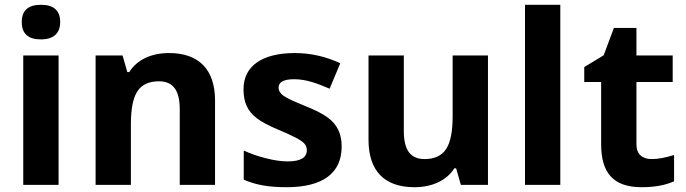

<svg xmlns="http://www.w3.org/2000/svg" viewBox="-20 -780 2896 810"><path d="M71.8 -687C71.8 -638.2 98.6 -613.8 152.8 -613.8C207 -613.8 233.9 -640.6 233.9 -687C233.9 -735.4 207 -759.8 152.8 -759.8C98.6 -759.8 71.8 -735.4 71.8 -687ZM227.1 -545.9H78.1V0H227.1Z M887.2 -356C887.2 -485.4 820.3 -556.2 693.4 -556.2C619.1 -556.2 558.6 -528.8 525.4 -476.1H517.1L497.1 -545.9H383.3V0H532.2V-256.8C532.2 -321.3 541.5 -367.7 560.1 -395.5C578.6 -423.3 608.9 -437 650.4 -437C711.4 -437 738.3 -397.5 738.3 -318.8V0H887.2Z M1421.4 -162.1C1421.4 -189 1416.5 -212.4 1407.2 -231.9C1397.9 -251.5 1383.3 -268.6 1363.3 -283.7C1343.3 -298.8 1312 -314.9 1269.5 -332C1221.7 -351.1 1190.9 -365.7 1176.8 -375.5C1162.6 -385.3 1155.3 -397 1155.3 -410.2C1155.3 -434.1 1177.2 -445.8 1221.2 -445.8C1270.5 -445.8 1315.9 -429.2 1370.6 -405.8L1415.5 -513.2C1353.5 -542 1289.6 -556.2 1223.6 -556.2C1085.4 -556.2 1007.3 -501 1007.3 -403.8C1007.3 -375.5 1011.7 -351.6 1021 -332.5C1029.8 -313 1043.9 -295.9 1064 -280.8C1083.5 -265.6 1114.3 -249.5 1156.2 -231.9C1185.5 -219.7 1209 -209 1226.6 -199.7C1261.7 -181.2 1274.4 -169.4 1274.4 -146C1274.4 -114.7 1247.6 -99.1 1193.4 -99.1C1167 -99.1 1136.7 -103.5 1102.1 -112.3C1067.4 -121.1 1036.1 -131.8 1008.3 -145V-22C1057.1 -1 1108.9 9.8 1188.5 9.8C1343.3 9.8 1421.4 -50.3 1421.4 -162.1Z M2038.6 0V-545.9H1889.6V-289.1C1889.6 -224.6 1880.4 -178.7 1861.8 -150.9C1843.3 -123 1813 -108.9 1771.5 -108.9C1710.4 -108.9 1683.6 -148.4 1683.6 -227.1V-545.9H1534.7V-189.9C1534.7 -61 1600.1 9.8 1728.5 9.8C1803.2 9.8 1864.7 -19 1896.5 -69.8H1904.3L1924.3 0Z M2343.8 -759.8H2194.8V0H2343.8Z M2730 -108.9C2690.9 -108.9 2665 -128.4 2665 -170.9V-434.1H2817.9V-545.9H2665V-662.1H2569.8L2526.9 -546.9L2444.8 -497.1V-434.1H2516.1V-170.9C2516.1 -50.3 2567.9 9.8 2687 9.8C2741.2 9.8 2786.6 1.5 2823.7 -15.1V-126C2787.1 -114.7 2755.9 -108.9 2730 -108.9Z"/></svg>

Font: Sahel
Style: Bold
Weight: 700
Foundry: Saber Rastikerdar (saber.rastikerdar@gmail.com)
Version: Version 3.4.0